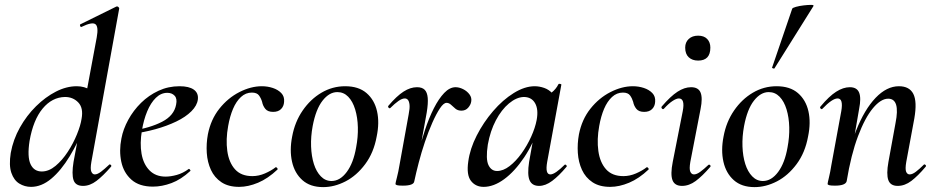

<svg xmlns="http://www.w3.org/2000/svg" viewBox="-20 -752 3829 786"><path d="M107 13Q81 13 59 -0.5Q37 -14 26.5 -44.5Q16 -75 24 -126Q34 -181 61.5 -230Q89 -279 127.5 -317Q166 -355 209 -377Q252 -399 294 -399Q326 -399 351 -383Q376 -367 378 -332L331 -246Q301 -171 265.5 -112.5Q230 -54 190 -20.5Q150 13 107 13ZM151 -50Q180 -50 207.5 -73Q235 -96 257.5 -130.5Q280 -165 295 -202Q310 -239 314 -266Q322 -310 300.5 -332.5Q279 -355 246 -355Q193 -354 154.5 -307.5Q116 -261 101 -175Q91 -110 105 -80Q119 -50 151 -50ZM320 9Q289 9 281 -15Q273 -39 281 -89L376 -599Q384 -643 370.5 -653Q357 -663 314 -642Q310 -640 308 -646Q306 -652 310 -653L456 -725Q461 -727 465 -723Q469 -719 468 -717L354 -89Q349 -60 354 -49Q359 -38 368 -38Q379 -38 393.5 -49Q408 -60 426 -77Q429 -81 433.5 -77Q438 -73 434 -69Q402 -32 375 -11.5Q348 9 320 9Z M606 12Q550 12 518 -16.5Q486 -45 476.5 -90Q467 -135 477 -185Q484 -223 505 -261.5Q526 -300 557.5 -331Q589 -362 629 -380.5Q669 -399 715 -399Q754 -399 773.5 -385Q793 -371 790 -345Q787 -320 763.5 -296.5Q740 -273 701.5 -254.5Q663 -236 616 -223Q569 -210 519 -204L521 -217Q594 -228 643.5 -253.5Q693 -279 701 -324Q706 -348 695 -360Q684 -372 665 -372Q639 -372 618 -351.5Q597 -331 582.5 -296Q568 -261 561 -218Q552 -165 559.5 -122.5Q567 -80 592 -54.5Q617 -29 658 -29Q679 -29 704 -36Q729 -43 752 -60Q754 -62 757.5 -58Q761 -54 759 -52Q721 -17 682 -2.5Q643 12 606 12Z M959 13Q915 13 886.5 -6Q858 -25 843.5 -56.5Q829 -88 826.5 -126Q824 -164 831 -202Q843 -263 878 -307Q913 -351 960 -375Q1007 -399 1052 -399Q1075 -399 1096.5 -392Q1118 -385 1131.5 -371Q1145 -357 1143 -335Q1142 -317 1130.5 -305.5Q1119 -294 1098 -294Q1076 -294 1066 -306.5Q1056 -319 1053 -335Q1049 -349 1040.5 -361Q1032 -373 1011 -373Q986 -373 966.5 -355Q947 -337 934 -306.5Q921 -276 914 -236Q904 -181 910.5 -134Q917 -87 942 -59Q967 -31 1013 -31Q1039 -31 1064.5 -42Q1090 -53 1108 -67Q1110 -69 1114 -65Q1118 -61 1116 -58Q1077 -21 1036.5 -4Q996 13 959 13Z M1303 14Q1250 14 1218 -14.5Q1186 -43 1175.5 -90Q1165 -137 1176 -193Q1187 -253 1219 -299.5Q1251 -346 1296 -372.5Q1341 -399 1393 -399Q1448 -399 1480.5 -371Q1513 -343 1523.5 -296.5Q1534 -250 1522 -193Q1510 -127 1475 -80Q1440 -33 1394.5 -9.5Q1349 14 1303 14ZM1337 -11Q1372 -11 1399.5 -48Q1427 -85 1438 -149Q1446 -191 1445 -231Q1444 -271 1434 -304Q1424 -337 1405.5 -356Q1387 -375 1361 -375Q1328 -375 1300.5 -340Q1273 -305 1260 -236Q1252 -193 1253.5 -152.5Q1255 -112 1265 -80.5Q1275 -49 1293.5 -30Q1312 -11 1337 -11Z M1676 -10 1666 -11Q1676 -62 1689.5 -115.5Q1703 -169 1719.5 -219Q1736 -269 1756 -308.5Q1776 -348 1798.5 -371.5Q1821 -395 1845 -395Q1860 -395 1876 -387Q1892 -379 1902 -365.5Q1912 -352 1909 -336Q1907 -323 1896.5 -311Q1886 -299 1869 -299Q1854 -299 1844.5 -307Q1835 -315 1826.5 -323Q1818 -331 1808 -331Q1796 -331 1781 -308.5Q1766 -286 1750 -250Q1734 -214 1719.5 -171Q1705 -128 1694 -85.5Q1683 -43 1676 -10ZM1629 8Q1611 8 1605 6Q1599 4 1599 1Q1599 -3 1605 -26Q1611 -49 1615 -74L1653 -284Q1658 -309 1656.5 -323Q1655 -337 1650 -343Q1645 -349 1637 -349Q1626 -349 1611 -338.5Q1596 -328 1578 -310Q1575 -307 1571 -311Q1567 -315 1570 -319Q1604 -359 1632 -377Q1660 -395 1687 -395Q1708 -395 1718.5 -384.5Q1729 -374 1731 -351.5Q1733 -329 1727 -292L1676 -10Q1674 8 1629 8Z M1960 13Q1927 13 1908 -11.5Q1889 -36 1897 -91Q1904 -143 1931.5 -197Q1959 -251 1998.5 -297Q2038 -343 2083 -371Q2128 -399 2169 -399Q2188 -399 2208 -392Q2228 -385 2242.5 -368.5Q2257 -352 2259 -326L2205 -357Q2220 -359 2238 -373Q2256 -387 2266 -407Q2268 -410 2273.5 -408.5Q2279 -407 2278 -405L2220 -89Q2211 -38 2233 -38Q2243 -38 2258 -48.5Q2273 -59 2291 -77Q2294 -80 2298 -76Q2302 -72 2299 -69Q2268 -32 2240.5 -11.5Q2213 9 2187 9Q2158 9 2148 -14Q2138 -37 2146 -89L2171 -229L2191 -246Q2165 -166 2126 -108Q2087 -50 2044 -18.5Q2001 13 1960 13ZM2015 -52Q2040 -52 2066 -72Q2092 -92 2115 -124Q2138 -156 2154.5 -192.5Q2171 -229 2177 -261Q2185 -304 2170.5 -329.5Q2156 -355 2124 -355Q2094 -354 2063.5 -328.5Q2033 -303 2010 -259.5Q1987 -216 1977 -160Q1968 -101 1979.5 -76.5Q1991 -52 2015 -52Z M2478 13Q2434 13 2405.5 -6Q2377 -25 2362.5 -56.5Q2348 -88 2345.5 -126Q2343 -164 2350 -202Q2362 -263 2397 -307Q2432 -351 2479 -375Q2526 -399 2571 -399Q2594 -399 2615.5 -392Q2637 -385 2650.5 -371Q2664 -357 2662 -335Q2661 -317 2649.5 -305.5Q2638 -294 2617 -294Q2595 -294 2585 -306.5Q2575 -319 2572 -335Q2568 -349 2559.5 -361Q2551 -373 2530 -373Q2505 -373 2485.5 -355Q2466 -337 2453 -306.5Q2440 -276 2433 -236Q2423 -181 2429.5 -134Q2436 -87 2461 -59Q2486 -31 2532 -31Q2558 -31 2583.5 -42Q2609 -53 2627 -67Q2629 -69 2633 -65Q2637 -61 2635 -58Q2596 -21 2555.5 -4Q2515 13 2478 13Z M2772 9Q2742 9 2733 -14.5Q2724 -38 2734 -89L2775 -297Q2785 -349 2759 -349Q2749 -349 2733 -338.5Q2717 -328 2698 -307Q2694 -303 2690 -307.5Q2686 -312 2689 -316Q2725 -358 2753.5 -376.5Q2782 -395 2809 -395Q2839 -395 2848 -373Q2857 -351 2848 -306L2806 -89Q2801 -60 2806 -49Q2811 -38 2821 -38Q2832 -38 2846.5 -48.5Q2861 -59 2879 -76Q2883 -80 2887 -76Q2891 -72 2887 -68Q2855 -31 2828 -11Q2801 9 2772 9ZM2838 -504Q2814 -504 2799.5 -517.5Q2785 -531 2785 -557Q2785 -579 2799.5 -592.5Q2814 -606 2838 -606Q2862 -606 2875 -592.5Q2888 -579 2888 -557Q2888 -504 2838 -504Z M3069 14Q3016 14 2984 -14.5Q2952 -43 2941.5 -90Q2931 -137 2942 -193Q2953 -253 2985 -299.5Q3017 -346 3062 -372.5Q3107 -399 3159 -399Q3214 -399 3246.5 -371Q3279 -343 3289.5 -296.5Q3300 -250 3288 -193Q3276 -127 3241 -80Q3206 -33 3160.5 -9.5Q3115 14 3069 14ZM3103 -11Q3138 -11 3165.5 -48Q3193 -85 3204 -149Q3212 -191 3211 -231Q3210 -271 3200 -304Q3190 -337 3171.5 -356Q3153 -375 3127 -375Q3094 -375 3066.5 -340Q3039 -305 3026 -236Q3018 -193 3019.5 -152.5Q3021 -112 3031 -80.5Q3041 -49 3059.5 -30Q3078 -11 3103 -11ZM3151 -473Q3150 -470 3144.5 -472Q3139 -474 3141 -476L3223 -716Q3224 -720 3238.5 -724Q3253 -728 3270.5 -730Q3288 -732 3300.5 -732Q3313 -732 3310 -727Z M3655 9Q3625 9 3616.5 -15Q3608 -39 3617 -89L3646 -248Q3666 -348 3616 -348Q3586 -348 3553.5 -309Q3521 -270 3492.5 -194.5Q3464 -119 3446 -10L3429 -11Q3450 -130 3484.5 -217Q3519 -304 3564.5 -351.5Q3610 -399 3660 -399Q3703 -399 3719 -367.5Q3735 -336 3723 -267L3690 -89Q3685 -60 3689.5 -49Q3694 -38 3704 -38Q3715 -38 3729.5 -49Q3744 -60 3761 -77Q3764 -81 3768.5 -77Q3773 -73 3769 -69Q3738 -32 3711 -11.5Q3684 9 3655 9ZM3398 8Q3380 8 3374 6Q3368 4 3368 1Q3368 -3 3373.5 -25.5Q3379 -48 3383 -74L3424 -297Q3433 -349 3409 -349Q3398 -349 3382.5 -338.5Q3367 -328 3347 -307Q3344 -303 3339.5 -307.5Q3335 -312 3339 -316Q3374 -358 3403 -376.5Q3432 -395 3459 -395Q3488 -395 3497 -373Q3506 -351 3497 -306L3446 -10Q3441 8 3398 8Z"/></svg>

Font: Cormorant Infant Light SemiBold
Style: Italic
Weight: 600
Italic angle: -10°
Version: Version 4.001